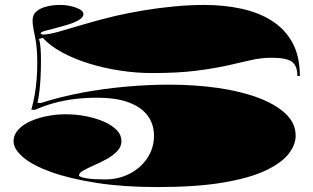

<svg xmlns="http://www.w3.org/2000/svg" viewBox="-20 -743 1270 778"><path d="M618 15Q479 15 370.5 -2Q262 -19 187 -46Q112 -73 73.5 -106Q35 -139 35 -170Q35 -197 54.5 -218Q74 -239 105 -252.5Q136 -266 173 -273Q210 -280 246 -280Q286 -280 326 -272.5Q366 -265 399 -251Q432 -237 452 -217Q472 -197 472 -171Q472 -148 454.5 -130Q437 -112 411.5 -98Q386 -84 360.5 -73Q335 -62 317.5 -52Q300 -42 300 -32Q300 -29 308 -26Q316 -23 330.5 -20.5Q345 -18 364.5 -17Q384 -16 406 -16Q460 -16 505 -39Q550 -62 577 -102.5Q604 -143 604 -193Q604 -239 579 -273.5Q554 -308 503 -327.5Q452 -347 373 -347Q325 -347 281 -341.5Q237 -336 197.5 -325Q158 -314 122 -298H107Q116 -331 121 -361Q126 -391 128.5 -422Q131 -453 131 -489Q131 -553 121.5 -596Q112 -639 112 -660Q112 -684 128.5 -697.5Q145 -711 170.5 -717Q196 -723 223 -723Q258 -723 288 -712Q318 -701 318 -686Q318 -673 300.5 -662.5Q283 -652 257.5 -644Q232 -636 206 -629.5Q180 -623 162.5 -618Q145 -613 145 -608Q145 -603 156 -603Q176 -603 217.5 -614.5Q259 -626 318.5 -644Q378 -662 450 -679Q502 -691 562.5 -701Q623 -711 686 -717Q749 -723 807 -723Q887 -723 957 -708Q1027 -693 1080.5 -659.5Q1134 -626 1164.5 -571Q1195 -516 1195 -435H1185Q1185 -477 1162.5 -493Q1140 -509 1081 -509Q1039 -509 997.5 -499.5Q956 -490 903 -478Q850 -466 776 -456.5Q702 -447 596 -447Q532 -447 466.5 -457Q401 -467 341 -485.5Q281 -504 232 -530.5Q183 -557 153 -590L138 -585Q143 -569 144.5 -546.5Q146 -524 146 -498Q146 -463 144.5 -432.5Q143 -402 140 -375.5Q137 -349 132 -326H147Q224 -351 312.5 -367.5Q401 -384 491.5 -392Q582 -400 664 -400Q768 -400 860.5 -387Q953 -374 1024.5 -347.5Q1096 -321 1137 -282.5Q1178 -244 1178 -193Q1178 -156 1149 -119Q1120 -82 1055 -51.5Q990 -21 882.5 -3Q775 15 618 15Z"/></svg>

Font: Kalnia Expanded
Style: Bold
Weight: 700
Width: 7
Designer: Frida Medrano
Foundry: Frida Medrano
Version: Version 1.105